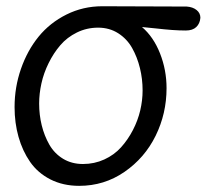

<svg xmlns="http://www.w3.org/2000/svg" viewBox="-20 -587 676 618"><path d="M309.1 -566.9 581.1 -565.9Q600.6 -564.5 612.8 -554.7Q625 -544.9 625 -529.8Q623.5 -511.2 611.8 -500Q600.1 -488.8 578.1 -488.8Q557.1 -488.8 533.9 -490.5Q510.7 -492.2 480.7 -495.6Q450.7 -499 437 -500Q474.1 -468.3 495.1 -415Q516.1 -361.8 516.1 -303.2Q516.1 -221.7 481 -150.1Q445.8 -78.6 380.6 -33.7Q315.4 11.2 234.9 11.2Q183.1 11.2 142.3 -9.5Q101.6 -30.3 76.9 -65.9Q52.2 -101.6 39.6 -146.5Q26.9 -191.4 26.9 -242.2Q26.9 -306.2 47.4 -365.2Q67.9 -424.3 104.2 -469Q140.6 -513.7 194.1 -540.3Q247.6 -566.9 309.1 -566.9ZM247.1 -59.1Q283.7 -59.1 315.7 -73.7Q347.7 -88.4 369.6 -112.8Q391.6 -137.2 407.7 -168.2Q423.8 -199.2 431.4 -231.7Q439 -264.2 439 -295.9Q439 -333 430.4 -367.9Q421.9 -402.8 405.3 -432.4Q388.7 -461.9 360.4 -480Q332 -498 295.9 -498Q259.3 -498 227.5 -482.4Q195.8 -466.8 174.1 -441.4Q152.3 -416 136.5 -383.8Q120.6 -351.6 113.3 -318.4Q106 -285.2 106 -253.9Q106 -217.3 114.3 -183.6Q122.6 -149.9 138.9 -121.3Q155.3 -92.8 183.1 -75.9Q210.9 -59.1 247.1 -59.1Z"/></svg>

Font: BPreplay
Style: Italic
Weight: 400
Italic angle: -6°
Designer: Magenta/George Triantafyllakos
Foundry: Magenta/George Triantafyllakos
Version: Version 1.00